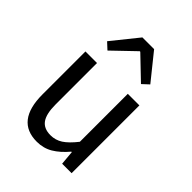

<svg xmlns="http://www.w3.org/2000/svg" viewBox="-214 -850 973 973"><g transform="rotate(45 272.0 -364.0)"><path d="M224.1 12.2Q75.2 12.2 75.2 -178.2V-485.8H158.2V-189Q158.2 -121.6 180.2 -90.8Q202.1 -60.1 250 -60.1Q285.6 -60.1 314.9 -79.1Q344.2 -98.1 378.9 -142.1V-485.8H461.9V0H394L387.2 -76.2H383.8Q347.2 -32.7 309.3 -10.3Q271.5 12.2 224.1 12.2ZM150.9 -567.9 116.2 -600.1 229 -740.2H313L425.8 -600.1L391.1 -567.9L272.9 -681.2H269Z"/></g></svg>

Font: Source Sans Pro
Style: Regular
Weight: 400
Designer: Paul D. Hunt
Foundry: Adobe Systems Incorporated
Version: Version 3.006;hotconv 1.0.111;makeotfexe 2.5.65597